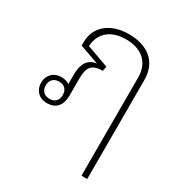

<svg xmlns="http://www.w3.org/2000/svg" viewBox="-191 -686 1001 1074"><g transform="rotate(30 310.0 -149.5)"><path d="M494 260H531V-380C531 -499 448 -559 330 -559C202 -559 131 -487 131 -394V-371L256 -327C201 -321 174 -280 174 -209V-147C161 -157 144 -162 122 -162C69 -162 38 -125 38 -79C38 -32 69 5 123 5C182 5 212 -33 212 -96V-205C212 -274 230 -308 304 -308L310 -338L168 -389C171 -473 231 -526 330 -526C424 -526 494 -477 494 -374ZM123 -23C89 -23 68 -45 68 -78C68 -112 89 -134 123 -134C159 -134 178 -112 178 -78C178 -45 159 -23 123 -23Z"/></g></svg>

Font: Noto Sans Thai Looped ExtraLight
Style: Regular
Weight: 200
Designer: Sasikarn Vongin, Ben Mitchell
Foundry: The Fontpad Ltd
Version: Version 1.001